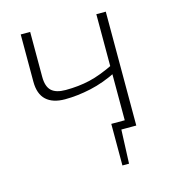

<svg xmlns="http://www.w3.org/2000/svg" viewBox="-97 -562 705 785"><g transform="rotate(-15 256.0 -169.5)"><path d="M325 -33H402V0H325ZM325 -5H359L353 143H325ZM102 -482V-292Q102 -251 121 -233Q140 -215 181 -215Q236 -215 283.5 -226Q331 -237 392 -267L395 -234Q336 -204 278.5 -191.5Q221 -179 169 -179Q117 -179 89.5 -204.5Q62 -230 62 -282V-482ZM422 -482V0H382V-482Z"/></g></svg>

Font: Exo 2 ExtraLight
Style: Regular
Weight: 250
Designer: Natanael Gama
Foundry: Natanael Gama
Version: Version 2.010